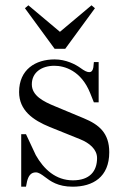

<svg xmlns="http://www.w3.org/2000/svg" viewBox="-20 -692 474 724"><path d="M74 -661 186 -508H226L338 -661L325 -672L206 -572L87 -672ZM52 -345C52 -276 104 -239 168 -213L282 -167C317 -153 346 -129 346 -96C346 -46 318 -12 255 -12C190 -12 145 -54 115 -107L78 -186H60V12H78L82 -8C87 -28 96 -42 115 -42C126 -42 137 -34 149 -25C170 -9 198 12 254 12C330 12 392 -24 392 -118C392 -190 354 -222 296 -246L188 -291C144 -309 100 -331 100 -374C100 -419 137 -444 185 -444C223 -444 286 -426 320 -341L334 -306H352V-458H334L332 -438C330 -427 326 -420 316 -420C308 -420 298 -425 283 -436C265 -449 229 -468 186 -468C114 -468 52 -430 52 -345Z"/></svg>

Font: Old Standard
Style: Regular
Weight: 400
Designer: Alexey Kryukov <alexios@thessalonica.org.ru>
Version: Version 2.0